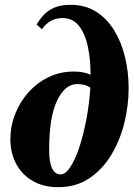

<svg xmlns="http://www.w3.org/2000/svg" viewBox="-20 -767 556 797"><path d="M222 10Q160 10 115.5 -16Q71 -42 47 -87Q23 -132 23 -190Q23 -243 42.5 -293Q62 -343 97.5 -383Q133 -423 181 -446.5Q229 -470 286 -470Q309 -470 325.5 -466.5Q342 -463 356 -457Q356 -521 344.5 -574.5Q333 -628 307.5 -660Q282 -692 239 -692Q187 -692 154 -646L132 -665Q144 -686 161 -704.5Q178 -723 205 -735Q232 -747 273 -747Q334 -747 379 -718.5Q424 -690 454 -641Q484 -592 499 -530Q514 -468 514 -402Q514 -327 495.5 -254Q477 -181 440 -121Q403 -61 348.5 -25.5Q294 10 222 10ZM184 -145Q184 -43 232 -43Q252 -43 272.5 -74.5Q293 -106 310 -158Q327 -210 339 -274Q351 -338 355 -403Q335 -418 300 -418Q250 -418 217 -349.5Q184 -281 184 -145Z"/></svg>

Font: Spectral ExtraBold
Style: Italic
Weight: 800
Italic angle: -10°
Designer: Jean-Baptiste Levee
Foundry: Production Type
Version: Version 2.001